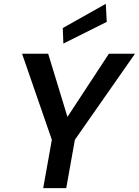

<svg xmlns="http://www.w3.org/2000/svg" viewBox="-20 -980 723 1000"><path d="M205 0 250 -252 95 -700H231L335 -359L324 -360L547 -700H683L370 -252L325 0ZM310 -753 307 -834 531 -960 536 -866Z"/></svg>

Font: DM Sans SemiBold
Style: Italic
Weight: 600
Italic angle: -10°
Designer: Colophon Foundry, Jonny Pinhorn
Foundry: Colophon Foundry
Version: Version 4.004;gftools[0.9.30]